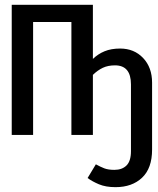

<svg xmlns="http://www.w3.org/2000/svg" viewBox="-20 -560 655 797"><path d="M28.7 0V-540H365.6V-315.4Q386.7 -335.9 414.1 -347.2Q441.5 -358.5 478.5 -358.5Q536.9 -358.5 574.1 -319.2Q611.3 -280 611.3 -216.9V61Q611.3 138.5 569.7 177.7Q528.2 216.9 459.5 216.9Q419 216.9 390.5 204.9Q362.1 192.8 343.6 179L377.9 122.1Q396.4 132.3 412.8 138.7Q429.2 145.1 454.9 145.1Q486.7 145.1 505.1 126.9Q523.6 108.7 523.6 67.2V-209.7Q523.6 -288.7 457.4 -288.7Q428.2 -288.7 406.7 -278.5Q385.1 -268.2 365.6 -249.2V0H276.4V-468.7H117.4V0Z"/></svg>

Font: FiraCode Nerd Font
Style: Regular
Weight: 400
Designer: Carrois Corporate, Edenspiekermann AG, Nikita Prokopov
Foundry: Carrois Corporate, Edenspiekermann AG, Nikita Prokopov
Version: Version 6.002;Nerd Fonts 2.2.2